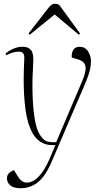

<svg xmlns="http://www.w3.org/2000/svg" viewBox="-20 -772 532 1022"><path d="M258 82Q223 165 182.5 197.5Q142 230 89 230Q52 230 34.5 214.5Q17 199 17 178Q17 146 55 134L71 161Q83 181 95 190.5Q107 200 123 200Q141 200 161 188.5Q181 177 204 146Q227 115 251 57L275 0H253Q224 0 198 -15.5Q172 -31 154 -62Q126 -112 116 -186Q106 -260 106 -349Q106 -371 107 -403Q108 -435 109 -453Q111 -476 104.5 -486.5Q98 -497 81 -497Q47 -497 15 -478L9 -487Q26 -501 49.5 -512Q73 -523 101 -523Q131 -523 145 -505.5Q159 -488 157 -447Q157 -440 156 -418Q155 -396 154 -376Q153 -356 153 -353Q151 -254 159.5 -177Q168 -100 187 -64Q201 -39 216 -27Q231 -15 261 -15H279L417 -339Q440 -392 435 -418.5Q430 -445 398 -455L362 -466Q360 -491 370.5 -507Q381 -523 404 -523Q433 -523 448.5 -499Q464 -475 464 -448Q464 -427 460.5 -408.5Q457 -390 449 -367.5Q441 -345 426.5 -311Q412 -277 389 -224ZM406 -594 400 -587 271 -695 138 -587 132 -594 237 -729Q245 -740 253.5 -746Q262 -752 273 -752Q286 -752 296 -745Z"/></svg>

Font: Literata 72pt ExtraLight
Style: Italic
Weight: 200
Italic angle: -2°
Designer: Latin by Veronika Burian and Jose Scaglione. Greek by Irene Vlachou. Cyrillic by Vera Evstafieva
Foundry: TypeTogether
Version: Version 3.002